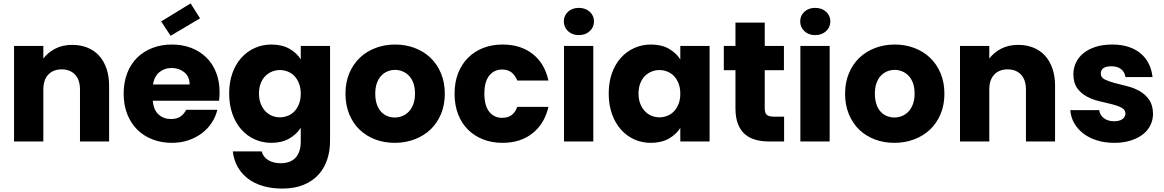

<svg xmlns="http://www.w3.org/2000/svg" viewBox="-20 -826 6795 1121"><path d="M447 -303Q447 -360 418 -390.5Q389 -421 340 -421Q291 -421 262 -390.5Q233 -360 233 -303V0H62V-558H233V-484Q259 -519 302 -541.5Q345 -564 402 -564Q450 -564 490 -548Q530 -532 558 -501.5Q586 -471 601.5 -426.5Q617 -382 617 -326V0H447Z M982 -429Q940 -429 910.5 -404.5Q881 -380 873 -333H1087Q1087 -379 1056 -404Q1025 -429 982 -429ZM1249 -185Q1239 -144 1216 -109Q1193 -74 1158.5 -48Q1124 -22 1080 -7Q1036 8 984 8Q922 8 870.5 -12Q819 -32 781.5 -69Q744 -106 723 -159.5Q702 -213 702 -279Q702 -345 722.5 -398.5Q743 -452 780.5 -489Q818 -526 870 -546Q922 -566 984 -566Q1045 -566 1096 -546.5Q1147 -527 1184 -491Q1221 -455 1241.5 -403.5Q1262 -352 1262 -288Q1262 -263 1259 -238H872Q877 -183 906.5 -157Q936 -131 978 -131Q1014 -131 1035 -146.5Q1056 -162 1067 -185ZM1148 -719 976 -617 921 -701 1093 -806Z M1318 -280Q1318 -346 1337 -399Q1356 -452 1389.5 -489Q1423 -526 1468 -546Q1513 -566 1564 -566Q1626 -566 1669.5 -541.5Q1713 -517 1736 -479V-558H1907V-1Q1907 55 1890.5 105Q1874 155 1840 193Q1806 231 1753 253Q1700 275 1628 275Q1566 275 1515 260Q1464 245 1427 216.5Q1390 188 1367.5 148Q1345 108 1339 58H1508Q1516 90 1545.5 108.5Q1575 127 1620 127Q1644 127 1665.5 120Q1687 113 1702.5 98Q1718 83 1727 58.5Q1736 34 1736 -1V-80Q1713 -43 1669.5 -17.5Q1626 8 1564 8Q1513 8 1468 -12Q1423 -32 1389.5 -69.5Q1356 -107 1337 -160.5Q1318 -214 1318 -280ZM1736 -279Q1736 -312 1726 -338Q1716 -364 1699.5 -381.5Q1683 -399 1660.5 -408Q1638 -417 1614 -417Q1590 -417 1568 -408Q1546 -399 1529 -382Q1512 -365 1502 -339Q1492 -313 1492 -280Q1492 -247 1502 -221Q1512 -195 1529 -177Q1546 -159 1568 -150Q1590 -141 1614 -141Q1638 -141 1660.5 -150Q1683 -159 1699.5 -176.5Q1716 -194 1726 -220Q1736 -246 1736 -279Z M2577 -279Q2577 -213 2554.5 -159.5Q2532 -106 2492.5 -69Q2453 -32 2399.5 -12Q2346 8 2285 8Q2223 8 2170.5 -12Q2118 -32 2079.5 -69Q2041 -106 2019 -159.5Q1997 -213 1997 -279Q1997 -345 2019.5 -398.5Q2042 -452 2081 -489Q2120 -526 2173 -546Q2226 -566 2287 -566Q2348 -566 2401 -546Q2454 -526 2493 -489Q2532 -452 2554.5 -398.5Q2577 -345 2577 -279ZM2171 -279Q2171 -244 2180 -217.5Q2189 -191 2204.5 -174Q2220 -157 2241 -148.5Q2262 -140 2285 -140Q2308 -140 2329 -148.5Q2350 -157 2366.5 -174Q2383 -191 2393 -217.5Q2403 -244 2403 -279Q2403 -315 2393.5 -341Q2384 -367 2367.5 -384Q2351 -401 2330 -409.5Q2309 -418 2287 -418Q2264 -418 2243 -409.5Q2222 -401 2206 -384Q2190 -367 2180.5 -341Q2171 -315 2171 -279Z M2634 -279Q2634 -345 2654.5 -398Q2675 -451 2712.5 -488.5Q2750 -526 2801 -546Q2852 -566 2914 -566Q3020 -566 3090 -511Q3160 -456 3182 -356H3000Q2989 -385 2967.5 -402.5Q2946 -420 2911 -420Q2865 -420 2836.5 -384.5Q2808 -349 2808 -279Q2808 -209 2836.5 -173.5Q2865 -138 2911 -138Q2946 -138 2967.5 -154.5Q2989 -171 3000 -202H3182Q3160 -105 3090 -48.5Q3020 8 2914 8Q2852 8 2801 -12Q2750 -32 2712.5 -69Q2675 -106 2654.5 -159.5Q2634 -213 2634 -279Z M3273 -558H3444V0H3273ZM3359 -621Q3321 -621 3296.5 -644Q3272 -667 3272 -701Q3272 -735 3296.5 -757.5Q3321 -780 3359 -780Q3398 -780 3423 -757.5Q3448 -735 3448 -701Q3448 -667 3423 -644Q3398 -621 3359 -621Z M3534 -280Q3534 -346 3553 -399Q3572 -452 3605.5 -489Q3639 -526 3684 -546Q3729 -566 3780 -566Q3843 -566 3886 -541Q3929 -516 3952 -479V-558H4123V0H3952V-79Q3929 -42 3885.5 -17Q3842 8 3779 8Q3728 8 3683.5 -12Q3639 -32 3605.5 -69.5Q3572 -107 3553 -160.5Q3534 -214 3534 -280ZM3952 -279Q3952 -312 3942 -338Q3932 -364 3915.5 -381.5Q3899 -399 3876.5 -408Q3854 -417 3830 -417Q3806 -417 3784 -408Q3762 -399 3745 -382Q3728 -365 3718 -339Q3708 -313 3708 -280Q3708 -247 3718 -221Q3728 -195 3745 -177Q3762 -159 3784 -150Q3806 -141 3830 -141Q3854 -141 3876.5 -150Q3899 -159 3915.5 -176.5Q3932 -194 3942 -220Q3952 -246 3952 -279Z M4274 -416H4206V-558H4274V-694H4445V-558H4557V-416H4445V-192Q4445 -167 4456.5 -156Q4468 -145 4497 -145H4558V0H4471Q4427 0 4391 -10Q4355 -20 4329 -42.5Q4303 -65 4288.5 -102.5Q4274 -140 4274 -194Z M4653 -558H4824V0H4653ZM4739 -621Q4701 -621 4676.5 -644Q4652 -667 4652 -701Q4652 -735 4676.5 -757.5Q4701 -780 4739 -780Q4778 -780 4803 -757.5Q4828 -735 4828 -701Q4828 -667 4803 -644Q4778 -621 4739 -621Z M5494 -279Q5494 -213 5471.5 -159.5Q5449 -106 5409.5 -69Q5370 -32 5316.5 -12Q5263 8 5202 8Q5140 8 5087.5 -12Q5035 -32 4996.5 -69Q4958 -106 4936 -159.5Q4914 -213 4914 -279Q4914 -345 4936.5 -398.5Q4959 -452 4998 -489Q5037 -526 5090 -546Q5143 -566 5204 -566Q5265 -566 5318 -546Q5371 -526 5410 -489Q5449 -452 5471.5 -398.5Q5494 -345 5494 -279ZM5088 -279Q5088 -244 5097 -217.5Q5106 -191 5121.5 -174Q5137 -157 5158 -148.5Q5179 -140 5202 -140Q5225 -140 5246 -148.5Q5267 -157 5283.5 -174Q5300 -191 5310 -217.5Q5320 -244 5320 -279Q5320 -315 5310.5 -341Q5301 -367 5284.5 -384Q5268 -401 5247 -409.5Q5226 -418 5204 -418Q5181 -418 5160 -409.5Q5139 -401 5123 -384Q5107 -367 5097.5 -341Q5088 -315 5088 -279Z M5970 -303Q5970 -360 5941 -390.5Q5912 -421 5863 -421Q5814 -421 5785 -390.5Q5756 -360 5756 -303V0H5585V-558H5756V-484Q5782 -519 5825 -541.5Q5868 -564 5925 -564Q5973 -564 6013 -548Q6053 -532 6081 -501.5Q6109 -471 6124.5 -426.5Q6140 -382 6140 -326V0H5970Z M6712 -162Q6712 -126 6696.5 -94.5Q6681 -63 6651.5 -40.5Q6622 -18 6580 -5Q6538 8 6486 8Q6430 8 6384 -6.5Q6338 -21 6304.5 -47Q6271 -73 6251.5 -107.5Q6232 -142 6229 -183H6398Q6401 -154 6425 -136Q6449 -118 6484 -118Q6517 -118 6534 -131Q6551 -144 6551 -163Q6551 -185 6528.5 -197Q6506 -209 6472 -217.5Q6438 -226 6399 -235Q6360 -244 6326 -262Q6292 -280 6269.5 -311Q6247 -342 6247 -393Q6247 -429 6262 -460.5Q6277 -492 6306 -515.5Q6335 -539 6377 -552.5Q6419 -566 6474 -566Q6528 -566 6570 -552Q6612 -538 6641.5 -512.5Q6671 -487 6688 -452Q6705 -417 6709 -376H6551Q6547 -405 6526 -422Q6505 -439 6469 -439Q6407 -439 6407 -396Q6407 -374 6429.5 -362.5Q6452 -351 6485.5 -342Q6519 -333 6558.5 -323.5Q6598 -314 6631.5 -295.5Q6665 -277 6688 -245.5Q6711 -214 6712 -162Z"/></svg>

Font: SVN-Poppins
Style: Bold
Weight: 700
Designer: Ninad Kale (Devanagari), Jonny Pinhorn (Latin)
Foundry: Indian Type Foundry
Version: Version 3.200;PS 1.000;hotconv 16.6.54;makeotf.lib2.5.65590